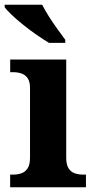

<svg xmlns="http://www.w3.org/2000/svg" viewBox="-26 -786 399 806"><path d="M16.6 0V-53H29Q49.3 -53 65.2 -59Q81.1 -64.9 90.5 -80.3Q100 -95.7 100 -124.1V-416.1Q100 -443.2 90.3 -457.4Q80.5 -471.7 64.6 -477.3Q48.7 -483 29 -483H16.8V-536H252V-123.9Q252 -95.8 261.3 -80.3Q270.5 -64.8 286.9 -58.9Q303.3 -53 323 -53H334.8V0ZM179.8 -606Q156.3 -620 128.1 -639.5Q99.9 -659 72.4 -681Q45 -703 23.8 -723Q2.6 -743 -6.4 -756V-766H151.1Q162.1 -744 179.2 -717Q196.3 -690 215.1 -664Q234 -638 248 -619V-606Z"/></svg>

Font: Noto Serif Ethiopic
Style: Regular
Weight: 400
Designer: Monotype Design Team
Foundry: Monotype Imaging Inc.
Version: Version 2.102